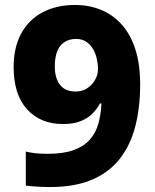

<svg xmlns="http://www.w3.org/2000/svg" viewBox="-20 -744 623 774"><path d="M182 10Q160 10 131.5 8.5Q103 7 84 4V-133Q104 -128 125.5 -126Q147 -124 174 -124Q236 -124 277 -139Q318 -154 342 -181Q366 -208 376.5 -245.5Q387 -283 389 -327H383Q370 -303 351 -284.5Q332 -266 303.5 -255Q275 -244 234 -244Q143 -244 89 -303.5Q35 -363 35 -474Q35 -552 65 -608Q95 -664 151 -694Q207 -724 283 -724Q338 -724 385.5 -705Q433 -686 469 -647Q505 -608 525 -547Q545 -486 545 -403Q545 -311 525.5 -235Q506 -159 463 -104Q420 -49 350.5 -19.5Q281 10 182 10ZM284 -375Q312 -375 332 -388.5Q352 -402 363.5 -422.5Q375 -443 375 -465Q375 -486 370 -508Q365 -530 354 -548Q343 -566 326.5 -576.5Q310 -587 287 -587Q247 -587 224 -560Q201 -533 201 -475Q201 -429 222 -402Q243 -375 284 -375Z"/></svg>

Font: Noto Sans Symbols ExtraBold
Style: Regular
Weight: 800
Version: Version 2.002